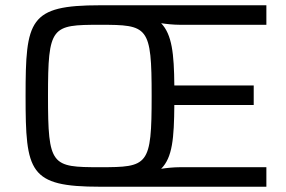

<svg xmlns="http://www.w3.org/2000/svg" viewBox="-20 -708 1086 728"><path d="M359 0H990V-74H663C638 -74 610 -71 591 -68C634 -111 640 -184 641 -310H942V-384H641C640 -505 632 -577 591 -620C610 -617 638 -614 663 -614H990V-688H359C90 -688 77 -633 77 -344C77 -55 90 0 359 0ZM359 -74C175 -74 162 -79 162 -344C162 -609 175 -614 359 -614C542 -614 555 -609 555 -344C555 -79 542 -74 359 -74Z"/></svg>

Font: Saira UNSAM SC
Style: Regular
Weight: 400
Designer: Hector Gatti with collaboration of the Omnibus-Type team
Foundry: Omnibus-Type
Version: Version 1.072;PS 001.072;hotconv 1.0.88;makeotf.lib2.5.64775